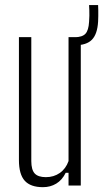

<svg xmlns="http://www.w3.org/2000/svg" viewBox="-20 -750 417 776"><path d="M153.5 6.5Q103.5 6.5 80 -19.5Q56.5 -45.5 56.5 -103V-600H106.5V-99Q106.5 -64 120.2 -49Q134 -34 165.5 -34Q197.5 -34 221.8 -51Q246 -68 257 -99V-600H306.5V0H257V-51.5H245.5Q231 -22 207.2 -7.8Q183.5 6.5 153.5 6.5ZM282.5 -567Q278 -567 274 -567.5Q270 -568 265.5 -569L264.5 -599.5Q269 -599.5 273.5 -599.5Q278 -599.5 282.5 -599.5Q313 -600 325.5 -613.8Q338 -627.5 340 -661.5Q341 -674.5 341.2 -686.2Q341.5 -698 341 -708.8Q340.5 -719.5 340 -729.5H376.5Q377 -718.5 377.2 -707.5Q377.5 -696.5 377.2 -685.2Q377 -674 376.5 -662.5Q373.5 -612 351.5 -589.5Q329.5 -567 282.5 -567Z"/></svg>

Font: Big Shoulders Text ExtraLight
Style: Regular
Weight: 250
Version: Version 2.002